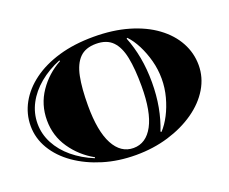

<svg xmlns="http://www.w3.org/2000/svg" viewBox="-113 -852 1263 1057"><g transform="rotate(-20 519.0 -324.0)"><path d="M519 22Q417 22 328 -5Q239 -32 171 -79.5Q103 -127 65 -190.5Q27 -254 27 -326Q27 -397 61.5 -459.5Q96 -522 160.5 -569.5Q225 -617 315.5 -643.5Q406 -670 519 -670Q632 -670 723 -643.5Q814 -617 878.5 -569.5Q943 -522 977 -459.5Q1011 -397 1011 -326Q1011 -254 973 -190.5Q935 -127 867 -79.5Q799 -32 710 -5Q621 22 519 22ZM519 -19Q593 -19 634.5 -96.5Q676 -174 676 -324Q676 -425 662.5 -492.5Q649 -560 615 -594.5Q581 -629 519 -629Q457 -629 423 -594.5Q389 -560 375.5 -492.5Q362 -425 362 -324Q362 -174 403.5 -96.5Q445 -19 519 -19ZM299 -39 301 -44Q222 -88 172 -161Q122 -234 122 -325Q122 -417 172 -490.5Q222 -564 301 -607L299 -612Q230 -584 177.5 -540.5Q125 -497 96 -442Q67 -387 67 -325Q67 -264 96 -209Q125 -154 177.5 -110.5Q230 -67 299 -39ZM693 -50Q721 -80 743.5 -123.5Q766 -167 780 -219Q794 -271 794 -325Q794 -380 780 -432Q766 -484 743.5 -528Q721 -572 693 -601L688 -598Q712 -538 724.5 -470Q737 -402 737 -325Q737 -249 724.5 -181Q712 -113 688 -53Z"/></g></svg>

Font: Diplomata
Style: Regular
Weight: 400
Designer: Eduardo Rodriguez Tunni
Foundry: Eduardo Rodriguez Tunni
Version: Version 1.002; ttfautohint (v1.8.4.7-5d5b);gftools[0.9.23]